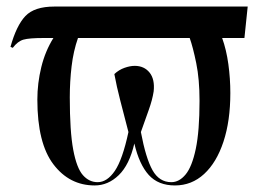

<svg xmlns="http://www.w3.org/2000/svg" viewBox="-20 -556 803 586"><path d="M269 10Q192 10 143 -54.5Q94 -119 94 -252Q94 -302 106 -351Q118 -400 143 -440H112Q69 -440 51.5 -435Q34 -430 19 -410L12 -413Q30 -478 57.5 -507Q85 -536 146 -536H736L726 -440H658Q671 -404 677 -360Q683 -316 683 -272Q683 -187 662 -123.5Q641 -60 603 -25Q565 10 514 10Q463 10 434 -22Q405 -54 390 -118Q375 -53 342.5 -21.5Q310 10 269 10ZM503 0Q527 0 546.5 -23.5Q566 -47 577.5 -101.5Q589 -156 589 -248Q589 -314 579 -363Q569 -412 559 -440H218Q204 -400 198.5 -353.5Q193 -307 193 -259Q193 -155 203.5 -99Q214 -43 233 -21.5Q252 0 278 0Q307 0 330.5 -34.5Q354 -69 372 -153Q358 -207 347 -249.5Q336 -292 329 -330Q343 -343 360 -349Q377 -355 391 -355Q420 -355 436.5 -334.5Q453 -314 449 -277Q445 -251 434 -220.5Q423 -190 410 -153Q425 -73 445.5 -36.5Q466 0 503 0Z"/></svg>

Font: Noto Serif Display ExtraCondensed Medium
Style: Regular
Weight: 500
Width: 2
Designer: Monotype Design Team
Foundry: Monotype Imaging Inc.
Version: Version 2.009